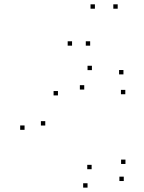

<svg xmlns="http://www.w3.org/2000/svg" viewBox="-20 -836 660 878"><path d="M92.3 -242.3V-262.3H72.3V-242.3ZM380.3 22V2H360.3V22ZM546 -8.2V-28.2H526V-8.2ZM553.7 -86.2V-106.2H533.7V-86.2ZM399 -62.2V-82.2H379V-62.2ZM187 -262V-282H167V-262ZM245 -399.7V-419.7H225V-399.7ZM365.2 -426.5V-446.5H345.2V-426.5ZM553 -405V-425H533V-405ZM544.5 -495.8V-515.8H524.5V-495.8ZM400.3 -515.3V-535.3H380.3V-515.3ZM414 -796.2V-816.2H394V-796.2ZM518.2 -796.2V-816.2H498.2V-796.2ZM392.3 -627.2V-647.2H372.3V-627.2ZM309.5 -627.2V-647.2H289.5V-627.2Z"/></svg>

Font: Monaspace Argon Dots Var
Style: Regular
Weight: 400
Designer: Riley Cran and the Lettermatic Team
Version: Version 1.100 (Monaspace Argon Dots)